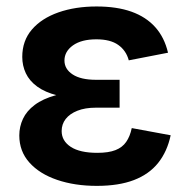

<svg xmlns="http://www.w3.org/2000/svg" viewBox="-20 -573 594 602"><path d="M283.7 9.8Q214.4 9.8 159.2 -9Q104 -27.8 72.3 -63.2Q40.5 -98.6 40.5 -148.4Q40.5 -175.8 52 -200.4Q63.5 -225.1 88.9 -244.1Q114.3 -263.2 154.8 -274.4Q195.3 -285.6 252.9 -285.6H355V-235.4H280.8Q246.6 -235.4 222.7 -225.8Q198.7 -216.3 186 -200Q173.3 -183.6 173.3 -162.1Q173.3 -131.3 201.9 -112.5Q230.5 -93.8 285.2 -93.8Q320.3 -93.8 342 -102.3Q363.8 -110.8 375.7 -128.2Q387.7 -145.5 393.1 -171.4L515.1 -148.9Q504.4 -98.1 476.1 -62.5Q447.8 -26.9 400.1 -8.5Q352.5 9.8 283.7 9.8ZM252.9 -264.2Q198.2 -264.2 159.7 -273.9Q121.1 -283.7 96.7 -301.5Q72.3 -319.3 61 -343.3Q49.8 -367.2 49.8 -394.5Q49.8 -445.3 80.1 -480.5Q110.4 -515.6 163.3 -534.2Q216.3 -552.7 282.7 -552.7Q346.2 -552.7 392.1 -536.4Q438 -520 466.8 -487.8Q495.6 -455.6 506.8 -407.7L383.8 -383.8Q375.5 -414.6 350.8 -432.1Q326.2 -449.7 282.2 -449.7Q235.4 -449.7 208.7 -430.7Q182.1 -411.6 182.1 -383.3Q182.1 -356.4 207.8 -339.6Q233.4 -322.8 280.8 -322.8H355V-264.2Z"/></svg>

Font: Inter
Style: 650
Weight: 650
Designer: Rasmus Andersson
Foundry: rsms
Version: Version 4.001;git-66647c0bb